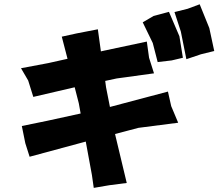

<svg xmlns="http://www.w3.org/2000/svg" viewBox="-20 -871 1041 915"><path d="M660.2 -764.6 708 -666 731.4 -575.2 797.9 -583 851.6 -595.7 835 -698.2 785.2 -814.5 711.9 -794.9ZM811.5 -813.5 841.8 -720.7 868.2 -588.9 937.5 -612.3 1001 -627.9 977.5 -737.3 931.6 -850.6 874 -829.1ZM274.4 -696.3 301.8 -590.8 210 -570.3 80.1 -545.9 114.3 -487.3 138.7 -409.2 335.9 -455.1 355.5 -378.9 364.3 -330.1 203.1 -294.9 84 -270.5 100.6 -188.5 121.1 -124 388.7 -196.3 418 -37.1 426.8 24.4 501 11.7 584 1 531.2 -219.7 528.3 -232.4 639.6 -261.7 829.1 -286.1 795.9 -365.2 780.3 -434.6 503.9 -361.3 485.4 -455.1 481.4 -485.4 536.1 -497.1 713.9 -521.5 690.4 -595.7 679.7 -672.9 467.8 -627.9 460.9 -626 446.3 -731.4 345.7 -711.9Z"/></svg>

Font: MaokenAssortedSans-Lite
Style: Lite
Weight: 400
Version: Version 1.400